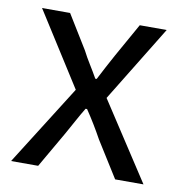

<svg xmlns="http://www.w3.org/2000/svg" viewBox="-67 -605 631 668"><g transform="rotate(10 249.0 -271.5)"><path d="M15.1 0 193.8 -283.2 28.8 -543H127.9L201.2 -423.8Q212.9 -400.9 226.8 -378.7Q240.7 -356.4 253.9 -333H258.8Q271 -356.4 282.7 -378.7Q294.4 -400.9 307.1 -423.8L374 -543H469.2L304.2 -273.9L482.9 0H382.8L303.2 -127Q275.4 -177.7 244.1 -224.1H238.8Q224.6 -200.7 211.4 -176.3Q198.2 -151.9 184.1 -127L110.8 0Z"/></g></svg>

Font: Source Han Sans CN
Style: Regular
Weight: 400
Designer: Ryoko NISHIZUKA  (kana, bopomofo & ideographs); Paul D. Hunt (Latin, Greek & Cyrillic); Sandoll Communications , Soo-you
Foundry: Adobe
Version: Version 2.004;hotconv 1.0.118;makeotfexe 2.5.65603